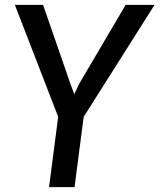

<svg xmlns="http://www.w3.org/2000/svg" viewBox="-20 -767 654 787"><path d="M181 0 218.5 -288 41 -747H156.5L269 -422.5L284.5 -381L304 -422.5L495 -747H613.5L323 -288L285.5 0Z"/></svg>

Font: Koeln Type Sans
Style: Italic
Weight: 400
Italic angle: -7.5°
Designer: Eben Sorkin
Foundry: Eben Sorkin
Version: Version 2.001